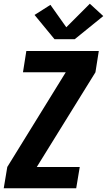

<svg xmlns="http://www.w3.org/2000/svg" viewBox="-20 -1008 573 1028"><path d="M0 0 19 -114 332 -621H103L121 -735H509L491 -621L177 -114H407L388 0ZM272 -798 165 -928 250 -982 335 -862 461 -988 533 -922 380 -798Z"/></svg>

Font: Iosevka SS04 Heavy Oblique
Style: Regular
Weight: 900
Italic angle: -9°
Monospace: yes
Designer: Belleve Invis
Foundry: Belleve Invis
Version: Version 19.0.0; ttfautohint (v1.8.4)